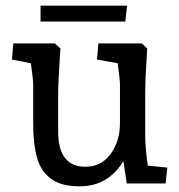

<svg xmlns="http://www.w3.org/2000/svg" viewBox="-20 -647 632 677"><path d="M97 -211V-350Q97 -364 89 -424L22 -437L27 -494H173L193 -476Q185 -353 185 -320V-184Q185 -59 281 -59Q337 -59 370 -104Q403 -149 403 -213V-350Q403 -364 395 -424L322 -437L327 -494H480L499 -476Q492 -369 492 -320V-170Q492 -128 501 -63L570 -56L564 0H427L415 -79Q361 10 261 10Q196 10 160 -16.5Q124 -43 110.5 -91Q97 -139 97 -211ZM123 -627H428L422 -571H123Z"/></svg>

Font: Andada Pro Medium
Style: Regular
Weight: 500
Designer: Carolina Giovagnoli
Foundry: Huerta Tipografica
Version: Version 3.005; ttfautohint (v1.8.4)